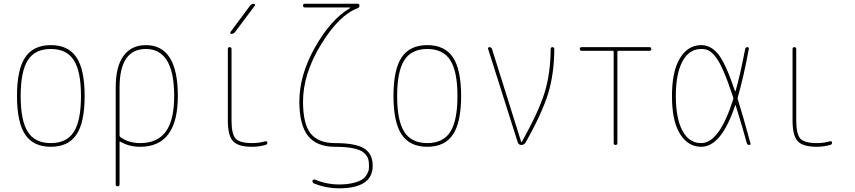

<svg xmlns="http://www.w3.org/2000/svg" viewBox="-20 -770 4540 1020"><path d="M372.1 -450.2Q334 -509.8 250 -509.8Q166 -509.8 127.9 -450.2Q89.8 -390.6 89.8 -259.8Q89.8 -128.9 127.9 -69.3Q166 -9.8 250 -9.8Q334 -9.8 372.1 -69.3Q410.2 -128.9 410.2 -259.8Q410.2 -390.6 372.1 -450.2ZM386.2 -55.2Q342.8 9.8 250 9.8Q157.2 9.8 113.8 -55.2Q70.3 -120.1 70.3 -260.3Q70.3 -400.4 113.8 -465.3Q157.2 -530.3 250 -530.3Q342.8 -530.3 386.2 -465.3Q429.7 -400.4 429.7 -260.3Q429.7 -120.1 386.2 -55.2Z M615.2 -304.7V-49.8Q615.2 -44.9 619.1 -42Q663.1 -9.8 724.6 -9.8Q816.4 -9.8 860.8 -70.8Q905.3 -131.8 905.3 -259.8Q905.3 -509.8 754.9 -509.8Q615.2 -509.8 615.2 -304.7ZM594.7 210V-304.7Q594.7 -418 636.7 -474.1Q678.7 -530.3 754.9 -530.3Q924.8 -530.3 924.8 -260.3Q924.8 9.8 724.6 9.8Q665 9.8 619.1 -17.6Q615.2 -19.5 615.2 -15.6V209Q615.2 219.7 605 219.7Q594.7 219.7 594.7 210Z M1320.3 9.8Q1245.1 9.8 1217.8 -20Q1190.4 -49.8 1190.4 -129.9V-509.8Q1190.4 -519.5 1200.2 -519.5Q1210 -519.5 1210 -509.8V-129.9Q1210 -57.6 1231.9 -33.7Q1253.9 -9.8 1320.3 -9.8Q1355.5 -9.8 1389.6 -19.5Q1393.6 -20.5 1397 -18.6Q1400.4 -16.6 1400.4 -12.7Q1400.4 -2.9 1390.6 0Q1354.5 9.8 1320.3 9.8ZM1209 -589.8Q1205.1 -589.8 1203.6 -593.3Q1202.1 -596.7 1204.1 -599.6L1308.6 -740.2Q1316.4 -750 1329.1 -750Q1333 -750 1334.5 -746.6Q1335.9 -743.2 1334 -740.2L1228.5 -599.6Q1220.7 -589.8 1209 -589.8Z M1838.9 -726.6Q1840.8 -726.6 1840.8 -728.5Q1840.8 -729.5 1839.8 -730.5H1599.6Q1589.8 -730.5 1589.8 -740.2Q1589.8 -750 1599.6 -750H1879.9Q1889.6 -750 1889.6 -740.2Q1889.6 -731.4 1880.9 -726.6Q1781.2 -690.4 1685.5 -533.7Q1589.8 -377 1589.8 -230.5Q1589.8 -110.4 1630.9 -60.1Q1671.9 -9.8 1759.8 -9.8Q1870.1 -9.8 1915 19Q1960 47.9 1960 110.4Q1960 230.5 1780.3 230.5Q1713.9 230.5 1651.4 206.1Q1640.6 202.1 1639.6 191.4Q1639.6 187.5 1643.6 185.1Q1647.5 182.6 1651.4 183.6Q1715.8 210 1780.3 210Q1825.2 210 1857.4 201.7Q1889.6 193.4 1905.3 182.6Q1920.9 171.9 1929.7 155.3Q1938.5 138.7 1939.5 130.4Q1940.4 122.1 1940.4 110.4Q1940.4 86.9 1935.1 71.8Q1929.7 56.6 1913.1 41.5Q1896.5 26.4 1857.9 18.1Q1819.3 9.8 1759.8 9.8Q1662.1 9.8 1616.2 -48.3Q1570.3 -106.4 1570.3 -230.5Q1570.3 -372.1 1654.3 -520Q1738.3 -668 1838.9 -726.6Z M2372.1 -450.2Q2334 -509.8 2250 -509.8Q2166 -509.8 2127.9 -450.2Q2089.8 -390.6 2089.8 -259.8Q2089.8 -128.9 2127.9 -69.3Q2166 -9.8 2250 -9.8Q2334 -9.8 2372.1 -69.3Q2410.2 -128.9 2410.2 -259.8Q2410.2 -390.6 2372.1 -450.2ZM2386.2 -55.2Q2342.8 9.8 2250 9.8Q2157.2 9.8 2113.8 -55.2Q2070.3 -120.1 2070.3 -260.3Q2070.3 -400.4 2113.8 -465.3Q2157.2 -530.3 2250 -530.3Q2342.8 -530.3 2386.2 -465.3Q2429.7 -400.4 2429.7 -260.3Q2429.7 -120.1 2386.2 -55.2Z M2730.5 -13.7 2573.2 -509.8Q2571.3 -513.7 2573.7 -516.6Q2576.2 -519.5 2580.1 -519.5Q2589.8 -519.5 2593.8 -509.8L2749 -15.6Q2749 -14.6 2750 -14.6Q2752 -14.6 2752 -15.6Q2840.8 -174.8 2872.6 -275.9Q2904.3 -377 2905.3 -508.8Q2905.3 -519.5 2915 -519.5Q2924.8 -519.5 2924.8 -508.8Q2923.8 -377.9 2892.6 -274.9Q2861.3 -171.9 2772.5 -12.7Q2763.7 0 2750 0Q2735.4 0 2730.5 -13.7Z M3070.3 -500Q3060.5 -500 3060.1 -509.8Q3059.6 -519.5 3070.3 -519.5H3429.7Q3439.5 -519.5 3439.9 -509.8Q3440.4 -500 3429.7 -500H3264.6Q3259.8 -500 3259.8 -495.1V-9.8Q3259.8 0 3250 0Q3240.2 0 3240.2 -9.8V-495.1Q3240.2 -500 3235.4 -500Z M3705.1 -509.8Q3640.6 -509.8 3605.5 -443.8Q3570.3 -377.9 3570.3 -259.8Q3570.3 -141.6 3605.5 -75.7Q3640.6 -9.8 3705.1 -9.8Q3801.8 -9.8 3875 -242.2Q3876 -248 3875 -252.9Q3846.7 -338.9 3823.2 -392.6Q3799.8 -446.3 3779.3 -470.7Q3758.8 -495.1 3743.2 -502.4Q3727.5 -509.8 3705.1 -509.8ZM3705.1 9.8Q3635.7 9.8 3592.8 -58.1Q3549.8 -126 3549.8 -259.8Q3549.8 -391.6 3592.3 -460.9Q3634.8 -530.3 3705.1 -530.3Q3756.8 -530.3 3795.9 -481.9Q3835 -433.6 3884.8 -286.1Q3884.8 -285.2 3886.2 -285.2Q3887.7 -285.2 3887.7 -286.1Q3912.1 -371.1 3938.5 -508.8Q3940.4 -519.5 3950.2 -519.5Q3960 -519.5 3958 -509.8Q3931.6 -365.2 3899.4 -252.9Q3897.5 -248 3899.4 -243.2Q3924.8 -163.1 3966.8 -8.8Q3968.8 0 3960 0Q3950.2 0 3947.3 -9.8Q3928.7 -80.1 3888.7 -209Q3887.7 -210.9 3885.7 -210.9Q3812.5 9.8 3705.1 9.8Z M4320.3 9.8Q4245.1 9.8 4217.8 -20Q4190.4 -49.8 4190.4 -129.9V-509.8Q4190.4 -519.5 4200.2 -519.5Q4210 -519.5 4210 -509.8V-129.9Q4210 -57.6 4231.9 -33.7Q4253.9 -9.8 4320.3 -9.8Q4355.5 -9.8 4389.6 -19.5Q4393.6 -20.5 4397 -18.6Q4400.4 -16.6 4400.4 -12.7Q4400.4 -2.9 4390.6 0Q4354.5 9.8 4320.3 9.8Z"/></svg>

Font: Rounded Mgen+ 1mn thin
Style: Regular
Weight: 100
Designer: [Source Han Sans]
Ryoko NISHIZUKA  (kana & ideographs); Paul D. Hunt (Latin, Greek & Cyrillic); Wenlong ZHANG  (bopomofo
Version: Version 1.059.20150602